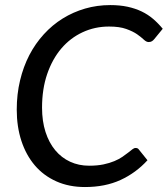

<svg xmlns="http://www.w3.org/2000/svg" viewBox="-20 -746 676 774"><path d="M339 -78Q372 -78 397 -83.2Q422 -88.5 441 -96.5Q460 -104.5 473.5 -113.8Q487 -123 497 -131Q507 -139 513.8 -144.2Q520.5 -149.5 526.5 -149.5Q531.5 -149.5 534.8 -147.8Q538 -146 539.5 -143.5L574.5 -100Q528 -49 466 -20.5Q404 8 322.5 8Q258 8 206.8 -15Q155.5 -38 120.2 -79.5Q85 -121 66.2 -178.2Q47.5 -235.5 47.5 -304Q47.5 -366 60.8 -421.5Q74 -477 98.2 -523.8Q122.5 -570.5 156.8 -608Q191 -645.5 233 -671.5Q275 -697.5 323.2 -711.5Q371.5 -725.5 424.5 -725.5Q463 -725.5 494.2 -718.8Q525.5 -712 551 -699.8Q576.5 -687.5 597.2 -669.8Q618 -652 636 -630L602 -588.5Q598 -583.5 592.8 -580Q587.5 -576.5 579 -576.5Q570 -576.5 559.8 -586.2Q549.5 -596 532.8 -607.8Q516 -619.5 489 -629.2Q462 -639 419.5 -639Q362.5 -639 313 -616Q263.5 -593 227.2 -550.5Q191 -508 170.2 -447.5Q149.5 -387 149.5 -312Q149.5 -257.5 163.5 -214Q177.5 -170.5 202.8 -140.2Q228 -110 262.8 -94Q297.5 -78 339 -78Z"/></svg>

Font: Lato Medium
Style: Italic
Weight: 500
Italic angle: -7°
Designer: Lukasz Dziedzic
Foundry: tyPoland Lukasz Dziedzic
Version: Version 2.006; 2014-01-15